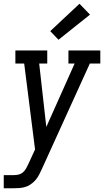

<svg xmlns="http://www.w3.org/2000/svg" viewBox="-34 -799 555 1024"><path d="M-14 205V135H39Q52 135 65 132Q78 129 88.5 120Q99 111 105.5 99Q112 87 118 74L153 -2L95 -460H48V-530H218V-460H175L213 -122L364 -460H331V-530H501V-460H445L189 103Q187 106 186 109Q185 112 184 114L183 115Q177 129 169 142.5Q161 156 150 167Q139 178 126 186.5Q113 195 98 199Q83 203 68.5 204Q54 205 39 205ZM278 -587 234 -633 390 -779 446 -721Z"/></svg>

Font: Iosevka Slab Oblique
Style: Regular
Weight: 400
Italic angle: -9°
Monospace: yes
Designer: Belleve Invis
Foundry: Belleve Invis
Version: Version 11.1.1; ttfautohint (v1.8.3)